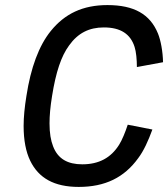

<svg xmlns="http://www.w3.org/2000/svg" viewBox="-20 -728 662 756"><path d="M290 8C394 8 469 -29 524 -105C546 -134 564 -174 580 -218L483 -237C474 -209 460 -175 449 -158C417 -107 370 -81 304 -81C247 -81 208 -102 189 -152C180 -175 175 -204 175 -242C175 -272 178 -307 185 -350C200 -444 221 -507 252 -549C287 -598 331 -620 389 -620C455 -620 494 -594 510 -543C516 -525 519 -493 519 -464L622 -483C621 -526 613 -569 602 -596C571 -672 508 -708 403 -708C306 -708 235 -674 180 -606C133 -548 101 -461 84 -350C77 -307 73 -267 73 -232C73 -176 82 -130 99 -95C132 -27 193 8 290 8Z"/></svg>

Font: Arthouse Owned Medium
Style: Italic
Weight: 500
Italic angle: -10°
Designer: Jeremy Tribby
Foundry: Tribby Type
Version: Version 1.000;PS 001.000;hotconv 1.0.88;makeotf.lib2.5.64775